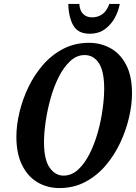

<svg xmlns="http://www.w3.org/2000/svg" viewBox="-20 -942 689 973"><path d="M281 11Q219 11 169.5 -18.5Q120 -48 91.5 -106Q63 -164 63 -249Q63 -307 78.5 -372.5Q94 -438 124 -500.5Q154 -563 198.5 -614Q243 -665 301.5 -695Q360 -725 431 -725Q490 -725 539.5 -698Q589 -671 619 -614Q649 -557 649 -468Q649 -412 634 -347Q619 -282 589.5 -219Q560 -156 516 -104Q472 -52 413 -20.5Q354 11 281 11ZM302 -52Q343 -52 376 -82.5Q409 -113 434 -162.5Q459 -212 475.5 -271Q492 -330 500 -388.5Q508 -447 508 -493Q508 -581 481 -622Q454 -663 409 -663Q369 -663 336 -632.5Q303 -602 278 -552.5Q253 -503 236.5 -444Q220 -385 211.5 -326.5Q203 -268 203 -222Q203 -133 231.5 -92.5Q260 -52 302 -52ZM435 -771Q376 -771 352 -812Q328 -853 326 -922H382Q384 -888 401.5 -871Q419 -854 447 -854Q476 -854 498.5 -870Q521 -886 534 -922H587Q580 -884 560.5 -849.5Q541 -815 510 -793Q479 -771 435 -771Z"/></svg>

Font: Noto Serif ExtraCondensed
Style: Bold Italic
Weight: 700
Width: 2
Italic angle: -12°
Designer: Monotype Design Team
Foundry: Monotype Imaging Inc.
Version: Version 2.013; ttfautohint (v1.8.4.7-5d5b)